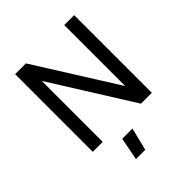

<svg xmlns="http://www.w3.org/2000/svg" viewBox="-268 -919 1325 1325"><g transform="rotate(-45 395.0 -256.0)"><path d="M107 0ZM683 -758V0H577L204 -595V0H107V-758H212L586 -163V-758ZM314 80H414L373 246H282Z"/></g></svg>

Font: Biryani
Style: Regular
Weight: 400
Designer: Dan Reynolds and Mathieu Réguer
Foundry: Dan Reynolds and Mathieu Réguer
Version: Version 1.004; ttfautohint (v1.1) -l 5 -r 5 -G 72 -x 0 -D la